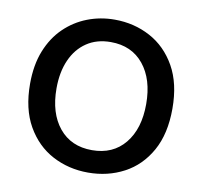

<svg xmlns="http://www.w3.org/2000/svg" viewBox="-80 -795 944 894"><g transform="rotate(10 392.0 -347.5)"><path d="M392 14Q300 14 223.5 -26.5Q147 -67 101 -147.5Q55 -228 55 -347Q55 -436 82 -503.5Q109 -571 156 -616.5Q203 -662 263.5 -685.5Q324 -709 392 -709Q484 -709 560.5 -668Q637 -627 682.5 -546.5Q728 -466 728 -347Q728 -228 683 -147.5Q638 -67 561.5 -26.5Q485 14 392 14ZM392 -92Q491 -92 547.5 -161Q604 -230 604 -347Q604 -464 547.5 -533.5Q491 -603 392 -603Q326 -603 278.5 -571Q231 -539 205.5 -481.5Q180 -424 180 -347Q180 -230 236.5 -161Q293 -92 392 -92Z"/></g></svg>

Font: Ubuntu Sans SemiBold
Style: Regular
Weight: 600
Designer: Dalton Maag Ltd
Foundry: Dalton Maag Ltd
Version: Version 1.006; ttfautohint (v1.8.4.7-5d5b)